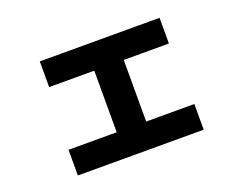

<svg xmlns="http://www.w3.org/2000/svg" viewBox="-98 -758 1195 955"><g transform="rotate(-20 500.0 -280.0)"><path d="M167 19V-117H422V-443H183V-579H817V-443H578V-117H833V19Z"/></g></svg>

Font: M PLUS 1 ExtraBold
Style: Regular
Weight: 800
Designer: Coji Morishita
Foundry: UNDERFOREST DESIGN
Version: Version 1.001